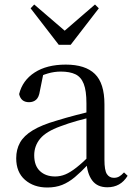

<svg xmlns="http://www.w3.org/2000/svg" viewBox="-20 -818 597 853"><path d="M190 15Q130 15 91 -19Q52 -53 52 -115Q52 -154 69 -184.5Q86 -215 125.5 -239Q165 -263 231 -282Q273 -295 319 -307Q365 -319 405 -328V-303Q365 -293 324 -281.5Q283 -270 249 -257Q185 -234 158.5 -202Q132 -170 132 -128Q132 -82 157.5 -58Q183 -34 225 -34Q248 -34 270 -43Q292 -52 320 -74Q348 -96 386 -134L395 -87H371Q340 -54 312.5 -31Q285 -8 256 3.5Q227 15 190 15ZM457 14Q412 14 389.5 -16.5Q367 -47 364 -100V-103V-359Q364 -415 352 -445.5Q340 -476 315 -488Q290 -500 250 -500Q221 -500 192 -491.5Q163 -483 130 -465L173 -492L157 -413Q153 -386 140.5 -375Q128 -364 109 -364Q73 -364 65 -400Q80 -461 134 -496Q188 -531 272 -531Q359 -531 401.5 -489.5Q444 -448 444 -355V-108Q444 -61 455 -44.5Q466 -28 486 -28Q499 -28 509 -33.5Q519 -39 531 -52L547 -37Q531 -11 508.5 1.5Q486 14 457 14ZM132 -798 295 -658H240L402 -798L419 -781L294 -619H241L116 -781Z"/></svg>

Font: Noto Serif SC
Style: Regular
Weight: 400
Designer: Ryoko NISHIZUKA 西塚涼子 (kana & ideographs); Frank Grießhammer (Latin, Greek & Cyrillic); Wenlong ZHANG 张文龙 (bopomofo); San
Foundry: Adobe
Version: Version 2.002-H1;hotconv 1.1.0;makeotfexe 2.6.0